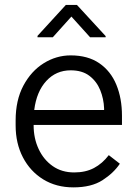

<svg xmlns="http://www.w3.org/2000/svg" viewBox="-20 -768 564 797"><path d="M284.7 9.8Q213.4 9.8 159.4 -23.4Q105.5 -56.6 75.2 -114.7Q44.9 -172.9 44.9 -247.6V-268.1Q44.9 -352.1 77.1 -412.6Q109.4 -473.1 161.6 -505.6Q213.9 -538.1 273.4 -538.1Q344.7 -538.1 392.1 -505.6Q439.5 -473.1 462.9 -416.5Q486.3 -359.9 486.3 -287.6V-249.5H119.6V-247.6Q119.6 -193.8 140.4 -149.4Q161.1 -105 198.7 -78.6Q236.3 -52.2 288.1 -52.2Q335.4 -52.2 370.1 -70.6Q404.8 -88.9 431.6 -124L477.5 -88.4Q451.7 -49.8 405.5 -20Q359.4 9.8 284.7 9.8ZM273.4 -476.1Q212.9 -476.1 172.4 -432.1Q131.8 -388.2 122.1 -311.5H412.1V-318.4Q410.6 -357.9 396 -394Q381.3 -430.2 351.3 -453.1Q321.3 -476.1 273.4 -476.1ZM299.3 -747.6 418.5 -618.2V-613.3H354L276.4 -699.2L199.2 -613.3H135.7V-619.1L253.4 -747.6Z"/></svg>

Font: Vazirmatn UI FD Light
Style: Regular
Weight: 300
Designer: Saber Rastikerdar
Foundry: Saber Rastikerdar
Version: Version 33.003